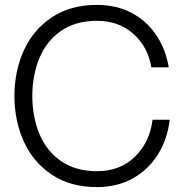

<svg xmlns="http://www.w3.org/2000/svg" viewBox="-20 -752 752 784"><path d="M39 -360Q39 -462 77.5 -546.5Q116 -631 192 -681.5Q268 -732 376 -732Q456 -732 518 -699Q580 -666 618.5 -608Q657 -550 669 -477H598Q584 -561 524.5 -614Q465 -667 376 -667Q289 -667 229.5 -626Q170 -585 141 -515Q112 -445 112 -360Q112 -275 141 -205Q170 -135 229.5 -94Q289 -53 376 -53Q470 -53 530.5 -111.5Q591 -170 603 -263H673Q664 -185 625.5 -122.5Q587 -60 523 -24Q459 12 376 12Q268 12 192 -38.5Q116 -89 77.5 -173.5Q39 -258 39 -360Z"/></svg>

Font: Aspekta 300
Style: Regular
Weight: 300
Designer: Ivo Dolenc
Version: Version 2.000